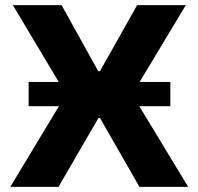

<svg xmlns="http://www.w3.org/2000/svg" viewBox="-20 -725 770 745"><path d="M20 0 257 -393 258 -323 30 -705H219L361 -449H368L512 -705H701L472 -324V-393L710 0H521L368 -267H362L207 0ZM91 -313V-407H641V-313Z"/></svg>

Font: Nunito Sans 6pt ExtraBold
Style: Regular
Weight: 800
Version: Version 3.101;gftools[0.9.27]